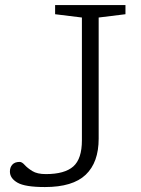

<svg xmlns="http://www.w3.org/2000/svg" viewBox="-20 -727 556 756"><path d="M368.5 -181Q368.5 -87.5 317.5 -39Q266.5 9.5 157 9.5Q78.5 9.5 48.8 -7.8Q19 -25 19 -51.5Q19 -68.5 28.8 -79Q38.5 -89.5 57.5 -89.5Q66.5 -89.5 77.2 -77.5Q88 -65.5 107.2 -53.5Q126.5 -41.5 160.5 -41.5Q234.5 -41.5 268.5 -71.5Q302.5 -101.5 302.5 -174.5V-658L197 -671V-707H474V-671L368.5 -658Z"/></svg>

Font: Newsreader 6pt Light
Style: Regular
Weight: 300
Designer: Hugues Gentile
Foundry: Production Type
Version: Version 1.003; ttfautohint (v1.8.3)